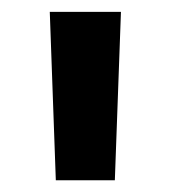

<svg xmlns="http://www.w3.org/2000/svg" viewBox="-20 -749 288 324"><path d="M64 -729H184.1L173.8 -444.8H74.2Z"/></svg>

Font: Sarala
Style: Bold
Weight: 700
Designer: Andres Torresi
Foundry: Huerta Tipografica
Version: Version 1.004;PS 001.003;hotconv 1.0.70;makeotf.lib2.5.58329